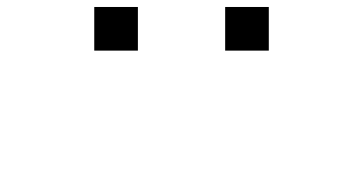

<svg xmlns="http://www.w3.org/2000/svg" viewBox="-20 -770 1040 550"><path d="M395 -250V-247.5ZM395 -247.5V-240ZM250 -750H375V-625H250ZM625 -750H750V-625H625Z"/></svg>

Font: Dogica
Style: Regular
Weight: 400
Monospace: yes
Designer: Roberto Mocci
Version: Version 001.012